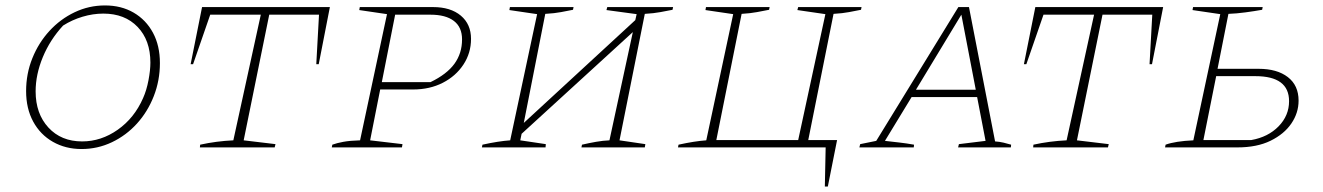

<svg xmlns="http://www.w3.org/2000/svg" viewBox="-20 -542 4864 706"><path d="M280 6Q221 6 174.5 -20.5Q128 -47 102 -95Q76 -143 76 -207Q76 -271 99 -328Q122 -385 162 -428.5Q202 -472 254.5 -497Q307 -522 366 -522Q426 -522 471.5 -495.5Q517 -469 542.5 -421.5Q568 -374 568 -310Q568 -246 545.5 -188.5Q523 -131 483.5 -87.5Q444 -44 391.5 -19Q339 6 280 6ZM282 -22Q352 -22 413 -65Q474 -108 506 -181Q519 -210 526 -247Q533 -284 533 -312Q533 -394 486 -443Q439 -492 360 -492Q322 -492 283.5 -480.5Q245 -469 212 -448Q164 -396 137.5 -332Q111 -268 111 -206Q111 -124 158 -73Q205 -22 282 -22Z M1193 -516 1152 -306H1143L1153 -488H970L876 -26L993 -12L990 0H715L716 -10Q775 -23 838 -26L939 -488H753L690 -306H681L723 -516Z M1200 0 1202 -10Q1218 -16 1242.5 -20.5Q1267 -25 1304 -26L1403 -490L1301 -505L1303 -516H1572Q1637 -516 1674.5 -484.5Q1712 -453 1712 -399Q1712 -347 1684 -304.5Q1656 -262 1608 -237.5Q1560 -213 1499 -213H1378L1341 -26L1460 -12L1458 0ZM1563 -488H1433L1384 -240H1563Q1623 -269 1651 -307.5Q1679 -346 1679 -397Q1679 -442 1649 -465Q1619 -488 1563 -488Z M1752 0 1754 -10Q1813 -23 1856 -26L1955 -490L1853 -505L1855 -516H2089L2087 -506Q2066 -502 2043 -497.5Q2020 -493 1985 -491L1906 -90L2316 -468L2321 -490L2210 -505L2213 -516H2455L2453 -506Q2432 -502 2408.5 -497.5Q2385 -493 2351 -491L2258 -26L2353 -12L2351 0H2118L2120 -10Q2146 -16 2171.5 -20.5Q2197 -25 2221 -26L2307 -424L1898 -50L1893 -26L1987 -12L1986 0Z M2473 0 2475 -10Q2534 -23 2577 -26L2676 -490L2574 -505L2576 -516H2810L2808 -506Q2787 -502 2763.5 -497.5Q2740 -493 2707 -491L2614 -27H2915L3015 -490L2912 -505L2915 -516H3148L3146 -506Q3125 -502 3102 -497.5Q3079 -493 3045 -491L2952 -27H3058L3024 144H3013L3016 0Z M3639 -22Q3655 -21 3670 -17.5Q3685 -14 3698 -10L3697 0H3503L3506 -12L3604 -24L3573 -185H3332L3234 -24Q3260 -21 3286.5 -18Q3313 -15 3341 -10L3340 0H3140L3143 -12L3202 -24L3504 -516H3543ZM3348 -212H3568L3515 -488Z M4257 -516 4216 -306H4207L4217 -488H4034L3940 -26L4057 -12L4054 0H3779L3780 -10Q3839 -23 3902 -26L4003 -488H3817L3754 -306H3745L3787 -516Z M4264 0 4266 -10Q4302 -23 4368 -26L4467 -490L4365 -505L4367 -516H4623L4621 -506Q4593 -501 4559.5 -496.5Q4526 -492 4497 -491L4457 -289H4608Q4676 -289 4715.5 -258.5Q4755 -228 4755 -172Q4755 -127 4728.5 -88Q4702 -49 4652 -24.5Q4602 0 4530 0ZM4405 -27H4581Q4643 -38 4681.5 -77.5Q4720 -117 4720 -170Q4720 -262 4596 -262H4452Z"/></svg>

Font: Piazzolla SC Thin
Style: Italic
Weight: 100
Italic angle: -11.3°
Designer: Juan Pablo del Peral
Foundry: Huerta Tipografica
Version: Version 1.330